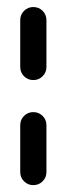

<svg xmlns="http://www.w3.org/2000/svg" viewBox="-20 -539 194 559"><path d="M77 0Q61.1 0 50 -11.1Q38.9 -22.2 38.9 -38.1V-174.4Q38.9 -190.4 50 -201.5Q61.1 -212.6 77 -212.6Q93 -212.6 104.1 -201.5Q115.2 -190.4 115.2 -174.4V-38.1Q115.2 -22.2 104.1 -11.1Q93 0 77 0ZM77 -305.9Q61.1 -305.9 50 -317Q38.9 -328.1 38.9 -344.1V-480.4Q38.9 -496.3 50 -507.4Q61.1 -518.5 77 -518.5Q93 -518.5 104.1 -507.4Q115.2 -496.3 115.2 -480.4V-344.1Q115.2 -328.1 104.1 -317Q93 -305.9 77 -305.9Z"/></svg>

Font: 26F Galaxy Hebrew
Style: Bold
Weight: 700
Designer: C₂₉H₂₅N₃O₅
Version: Version 1.000